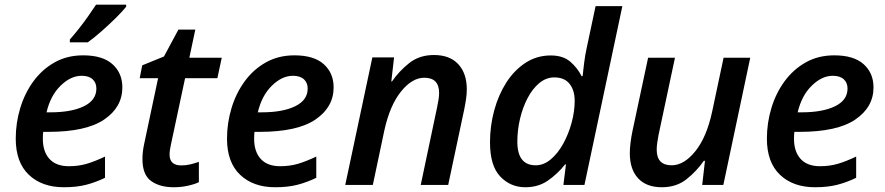

<svg xmlns="http://www.w3.org/2000/svg" viewBox="-20 -786 3760 816"><path d="M251.5 9.8Q158.2 9.8 102.5 -43.2Q46.9 -96.2 46.9 -196.8Q46.9 -263.2 65.9 -326.4Q85 -389.6 121.8 -440.2Q158.7 -490.7 211.9 -520.8Q265.1 -550.8 333.5 -550.8Q416 -550.8 458 -513.2Q500 -475.6 500 -414.6Q500 -330.6 422.9 -278.1Q345.7 -225.6 185.5 -225.6H163.6Q162.1 -211.9 162.1 -195.8Q162.1 -141.6 190.2 -110.6Q218.3 -79.6 272.9 -79.6Q313.5 -79.6 348.4 -89.8Q383.3 -100.1 426.3 -120.6V-30.3Q386.7 -11.2 346.2 -0.7Q305.7 9.8 251.5 9.8ZM177.7 -308.6H194.3Q283.7 -308.6 336.7 -334.5Q389.6 -360.4 389.6 -409.7Q389.6 -434.6 373.5 -449.2Q357.4 -463.9 326.7 -463.9Q280.8 -463.9 237.8 -422.1Q194.8 -380.4 177.7 -308.6ZM276.9 -606V-618.2Q293.9 -637.2 314.2 -662.8Q334.5 -688.5 353.8 -715.8Q373 -743.2 388.2 -766.1H516.1V-757.3Q502 -739.3 472.9 -710.4Q443.8 -681.6 411.4 -653.1Q378.9 -624.5 353 -606Z M718.3 9.8Q659.2 9.8 622.3 -16.6Q585.4 -43 585.4 -110.4Q585.4 -139.6 592.3 -172.4L651.9 -453.6H573.7L584.5 -508.3L676.8 -545.9L738.3 -660.2H810.1L784.7 -540.5H922.4L903.8 -453.6H766.6L706.5 -171.9Q704.1 -161.6 702.4 -150.1Q700.7 -138.7 700.7 -129.4Q700.7 -83 750 -83Q769 -83 786.6 -86.9Q804.2 -90.8 825.2 -98.1V-11.7Q807.1 -2.9 778.3 3.4Q749.5 9.8 718.3 9.8Z M1149.4 9.8Q1056.2 9.8 1000.5 -43.2Q944.8 -96.2 944.8 -196.8Q944.8 -263.2 963.9 -326.4Q982.9 -389.6 1019.8 -440.2Q1056.6 -490.7 1109.9 -520.8Q1163.1 -550.8 1231.4 -550.8Q1314 -550.8 1356 -513.2Q1397.9 -475.6 1397.9 -414.6Q1397.9 -330.6 1320.8 -278.1Q1243.7 -225.6 1083.5 -225.6H1061.5Q1060.1 -211.9 1060.1 -195.8Q1060.1 -141.6 1088.1 -110.6Q1116.2 -79.6 1170.9 -79.6Q1211.4 -79.6 1246.3 -89.8Q1281.2 -100.1 1324.2 -120.6V-30.3Q1284.7 -11.2 1244.1 -0.7Q1203.6 9.8 1149.4 9.8ZM1075.7 -308.6H1092.3Q1181.6 -308.6 1234.6 -334.5Q1287.6 -360.4 1287.6 -409.7Q1287.6 -434.6 1271.5 -449.2Q1255.4 -463.9 1224.6 -463.9Q1178.7 -463.9 1135.7 -422.1Q1092.8 -380.4 1075.7 -308.6Z M1447.3 0 1562.5 -542H1654.8L1643.1 -439.9H1646Q1675.3 -482.9 1718.8 -517.6Q1762.2 -552.2 1824.2 -552.2Q1891.6 -552.2 1927.7 -513.2Q1963.9 -474.1 1963.9 -406.2Q1963.9 -385.7 1960.4 -363Q1957 -340.3 1952.6 -319.3L1884.8 0H1768.1L1837.4 -328.6Q1841.3 -347.7 1843.8 -362.8Q1846.2 -377.9 1846.2 -391.1Q1846.2 -455.6 1783.2 -455.6Q1731.4 -455.6 1684.1 -396.7Q1636.7 -337.9 1613.3 -231L1564.5 0Z M2212.4 9.8Q2149.4 9.8 2106 -35.9Q2062.5 -81.5 2062.5 -181.2Q2062.5 -250.5 2080.3 -316.4Q2098.1 -382.3 2131.8 -435.1Q2165.5 -487.8 2213.4 -519Q2261.2 -550.3 2320.8 -550.3Q2373 -550.3 2403.6 -523.9Q2434.1 -497.6 2451.7 -462.4H2456.1Q2458 -481.4 2462.2 -515.6Q2466.3 -549.8 2473.6 -583L2511.2 -759.8H2625L2463.9 0H2374.5L2385.3 -87.4H2381.8Q2349.1 -46.4 2308.3 -18.3Q2267.6 9.8 2212.4 9.8ZM2256.8 -83.5Q2291 -83.5 2321 -108.9Q2351.1 -134.3 2373.8 -175.5Q2396.5 -216.8 2409.4 -264.6Q2422.4 -312.5 2422.4 -357.4Q2422.4 -402.3 2400.6 -429.7Q2378.9 -457 2335.9 -457Q2301.3 -457 2272.5 -433.3Q2243.7 -409.7 2222.7 -369.9Q2201.7 -330.1 2190.2 -281.7Q2178.7 -233.4 2178.7 -183.6Q2178.7 -83.5 2256.8 -83.5Z M2793 9.8Q2727.1 9.8 2691.9 -28.3Q2656.7 -66.4 2656.7 -134.8Q2656.7 -154.8 2659.7 -179Q2662.6 -203.1 2668 -229L2734.4 -540.5H2848.6L2778.8 -212.4Q2771 -172.9 2771 -149.9Q2771 -83.5 2834.5 -83.5Q2886.7 -83.5 2934.8 -142.8Q2982.9 -202.1 3006.3 -310.1L3055.2 -540.5H3168.5L3054.2 0H2964.4L2976.1 -102.5H2971.2Q2941.4 -59.1 2898.2 -24.7Q2855 9.8 2793 9.8Z M3443.8 9.8Q3350.6 9.8 3294.9 -43.2Q3239.3 -96.2 3239.3 -196.8Q3239.3 -263.2 3258.3 -326.4Q3277.3 -389.6 3314.2 -440.2Q3351.1 -490.7 3404.3 -520.8Q3457.5 -550.8 3525.9 -550.8Q3608.4 -550.8 3650.4 -513.2Q3692.4 -475.6 3692.4 -414.6Q3692.4 -330.6 3615.2 -278.1Q3538.1 -225.6 3377.9 -225.6H3356Q3354.5 -211.9 3354.5 -195.8Q3354.5 -141.6 3382.6 -110.6Q3410.6 -79.6 3465.3 -79.6Q3505.9 -79.6 3540.8 -89.8Q3575.7 -100.1 3618.7 -120.6V-30.3Q3579.1 -11.2 3538.6 -0.7Q3498 9.8 3443.8 9.8ZM3370.1 -308.6H3386.7Q3476.1 -308.6 3529.1 -334.5Q3582 -360.4 3582 -409.7Q3582 -434.6 3565.9 -449.2Q3549.8 -463.9 3519 -463.9Q3473.1 -463.9 3430.2 -422.1Q3387.2 -380.4 3370.1 -308.6Z"/></svg>

Font: Open Sans SemiBold
Style: Italic
Weight: 600
Italic angle: -12°
Designer: Monotype Design Team
Foundry: Monotype Imaging Inc.
Version: Version 3.003; ttfautohint (v1.8.4)